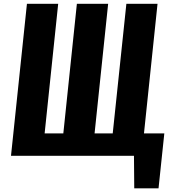

<svg xmlns="http://www.w3.org/2000/svg" viewBox="-20 -830 949 1023"><path d="M695.3 173.3 693.8 0H38.6L123.5 -809.6H290L217.8 -119.1H317.4L389.6 -809.6H556.2L483.9 -119.1H580.6L653.3 -809.6H819.3L747.1 -119.1H855.5L824.7 173.3Z"/></svg>

Font: Oswald
Style: Bold
Weight: 700
Designer: Vernon Adams
Foundry: Vernon Adams
Version: 3.0; ttfautohint (v0.94.23-7a4d-dirty) -l 8 -r 50 -G 200 -x 